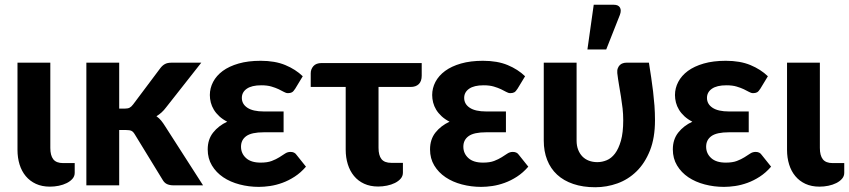

<svg xmlns="http://www.w3.org/2000/svg" viewBox="-20 -779 3568 807"><path d="M53.5 -515.5H191.5V-157Q191.5 -125.5 204 -109.5Q216.5 -93.5 245.5 -93.5H294V-52.5Q294 -38.5 284.8 -27.8Q275.5 -17 260.5 -9.5Q245.5 -2 227 1.8Q208.5 5.5 190 5.5Q156.5 5.5 131 -6.2Q105.5 -18 88.2 -38.8Q71 -59.5 62.2 -87.8Q53.5 -116 53.5 -149Z M343 0ZM481 -515.5V-322.5H504Q517 -322.5 524.5 -326.2Q532 -330 539.5 -340L653.5 -492Q662 -503.5 672.8 -509.5Q683.5 -515.5 700 -515.5H826L678 -327.5Q660.5 -304 637.5 -290.5Q649 -282.5 657.5 -272Q666 -261.5 674 -248.5L833.5 0H709.5Q693.5 0 682 -5.2Q670.5 -10.5 663 -24L547 -213.5Q540 -225.5 532.5 -229Q525 -232.5 510 -232.5H481V0H343V-515.5Z M1221 -406.5Q1213.5 -394.5 1207 -391Q1200.5 -387.5 1190.5 -387.5Q1182 -387.5 1173 -392.8Q1164 -398 1151.2 -404Q1138.5 -410 1121 -415.2Q1103.5 -420.5 1078 -420.5Q1038 -420.5 1017.2 -406Q996.5 -391.5 996.5 -367.5Q996.5 -341.5 1020 -326Q1043.5 -310.5 1089 -310.5H1172V-223H1089Q1037.5 -223 1015.2 -207Q993 -191 993 -162.5Q993 -134 1014 -114.8Q1035 -95.5 1075.5 -95.5Q1104 -95.5 1122.2 -102.5Q1140.5 -109.5 1154 -118Q1167.5 -126.5 1178 -133.5Q1188.5 -140.5 1201 -140.5Q1218 -140.5 1226 -128.5L1266 -78.5Q1244 -53 1218.5 -36.5Q1193 -20 1166.8 -10.5Q1140.5 -1 1115 2.8Q1089.5 6.5 1068 6.5Q1026 6.5 987 -3.8Q948 -14 918.2 -34Q888.5 -54 870.8 -83.5Q853 -113 853 -151Q853 -193 875.8 -221.8Q898.5 -250.5 935 -267.5Q915.5 -277.5 901.5 -290.5Q887.5 -303.5 878.8 -318Q870 -332.5 866 -348.2Q862 -364 862 -379.5Q862 -408.5 875.8 -434.8Q889.5 -461 916.2 -480.8Q943 -500.5 983 -512Q1023 -523.5 1075.5 -523.5Q1136 -523.5 1179.2 -505.5Q1222.5 -487.5 1252.5 -458.5Z M1286 -471Q1286 -488 1297.2 -501Q1308.5 -514 1332 -514H1752.5V-461Q1752.5 -437.5 1740.2 -425.5Q1728 -413.5 1705.5 -413.5H1571V-157.5Q1571 -126 1583.5 -110.2Q1596 -94.5 1625 -94.5H1673.5V-53.5Q1673.5 -39 1664.2 -28.2Q1655 -17.5 1640 -10Q1625 -2.5 1606.5 1.2Q1588 5 1569.5 5Q1536 5 1510.5 -6.8Q1485 -18.5 1467.8 -39.5Q1450.5 -60.5 1441.8 -88.8Q1433 -117 1433 -150V-413.5H1286Z M2155.5 -406.5Q2148 -394.5 2141.5 -391Q2135 -387.5 2125 -387.5Q2116.5 -387.5 2107.5 -392.8Q2098.5 -398 2085.8 -404Q2073 -410 2055.5 -415.2Q2038 -420.5 2012.5 -420.5Q1972.5 -420.5 1951.8 -406Q1931 -391.5 1931 -367.5Q1931 -341.5 1954.5 -326Q1978 -310.5 2023.5 -310.5H2106.5V-223H2023.5Q1972 -223 1949.8 -207Q1927.5 -191 1927.5 -162.5Q1927.5 -134 1948.5 -114.8Q1969.5 -95.5 2010 -95.5Q2038.5 -95.5 2056.8 -102.5Q2075 -109.5 2088.5 -118Q2102 -126.5 2112.5 -133.5Q2123 -140.5 2135.5 -140.5Q2152.5 -140.5 2160.5 -128.5L2200.5 -78.5Q2178.5 -53 2153 -36.5Q2127.5 -20 2101.2 -10.5Q2075 -1 2049.5 2.8Q2024 6.5 2002.5 6.5Q1960.5 6.5 1921.5 -3.8Q1882.5 -14 1852.8 -34Q1823 -54 1805.2 -83.5Q1787.5 -113 1787.5 -151Q1787.5 -193 1810.2 -221.8Q1833 -250.5 1869.5 -267.5Q1850 -277.5 1836 -290.5Q1822 -303.5 1813.2 -318Q1804.5 -332.5 1800.5 -348.2Q1796.5 -364 1796.5 -379.5Q1796.5 -408.5 1810.2 -434.8Q1824 -461 1850.8 -480.8Q1877.5 -500.5 1917.5 -512Q1957.5 -523.5 2010 -523.5Q2070.5 -523.5 2113.8 -505.5Q2157 -487.5 2187 -458.5Z M2265.5 0ZM2403.5 -515.5V-188Q2403.5 -166.5 2410 -149.8Q2416.5 -133 2428 -121.2Q2439.5 -109.5 2455.5 -103.5Q2471.5 -97.5 2491 -97.5Q2510.5 -97.5 2530 -105.5Q2549.5 -113.5 2564.8 -133.5Q2580 -153.5 2589.8 -187.5Q2599.5 -221.5 2599.5 -273.5Q2599.5 -299 2596.8 -323.5Q2594 -348 2590 -372.5Q2586 -397 2581.8 -421.8Q2577.5 -446.5 2574.5 -472Q2573.5 -484 2576.8 -492.2Q2580 -500.5 2585.5 -505.8Q2591 -511 2598.2 -513.2Q2605.5 -515.5 2612.5 -515.5H2707.5Q2712.5 -483.5 2717 -453.8Q2721.5 -424 2725 -394.5Q2728.5 -365 2730.8 -335Q2733 -305 2733 -273.5Q2733 -199.5 2711.8 -146.2Q2690.5 -93 2655.5 -58.8Q2620.5 -24.5 2575.2 -8.2Q2530 8 2482 8Q2430 8 2389.5 -5.8Q2349 -19.5 2321.5 -45Q2294 -70.5 2279.8 -106.8Q2265.5 -143 2265.5 -188V-515.5ZM2449 -571 2475.5 -759H2560Q2579 -759 2585.8 -747.2Q2592.5 -735.5 2585.5 -716.5L2528 -571Z M3176 -406.5Q3168.5 -394.5 3162 -391Q3155.5 -387.5 3145.5 -387.5Q3137 -387.5 3128 -392.8Q3119 -398 3106.2 -404Q3093.5 -410 3076 -415.2Q3058.5 -420.5 3033 -420.5Q2993 -420.5 2972.2 -406Q2951.5 -391.5 2951.5 -367.5Q2951.5 -341.5 2975 -326Q2998.5 -310.5 3044 -310.5H3127V-223H3044Q2992.5 -223 2970.2 -207Q2948 -191 2948 -162.5Q2948 -134 2969 -114.8Q2990 -95.5 3030.5 -95.5Q3059 -95.5 3077.2 -102.5Q3095.5 -109.5 3109 -118Q3122.5 -126.5 3133 -133.5Q3143.5 -140.5 3156 -140.5Q3173 -140.5 3181 -128.5L3221 -78.5Q3199 -53 3173.5 -36.5Q3148 -20 3121.8 -10.5Q3095.5 -1 3070 2.8Q3044.5 6.5 3023 6.5Q2981 6.5 2942 -3.8Q2903 -14 2873.2 -34Q2843.5 -54 2825.8 -83.5Q2808 -113 2808 -151Q2808 -193 2830.8 -221.8Q2853.5 -250.5 2890 -267.5Q2870.5 -277.5 2856.5 -290.5Q2842.5 -303.5 2833.8 -318Q2825 -332.5 2821 -348.2Q2817 -364 2817 -379.5Q2817 -408.5 2830.8 -434.8Q2844.5 -461 2871.2 -480.8Q2898 -500.5 2938 -512Q2978 -523.5 3030.5 -523.5Q3091 -523.5 3134.2 -505.5Q3177.5 -487.5 3207.5 -458.5Z M3288 -515.5H3426V-157Q3426 -125.5 3438.5 -109.5Q3451 -93.5 3480 -93.5H3528.5V-52.5Q3528.5 -38.5 3519.2 -27.8Q3510 -17 3495 -9.5Q3480 -2 3461.5 1.8Q3443 5.5 3424.5 5.5Q3391 5.5 3365.5 -6.2Q3340 -18 3322.8 -38.8Q3305.5 -59.5 3296.8 -87.8Q3288 -116 3288 -149Z"/></svg>

Font: Lato Heavy
Style: Regular
Weight: 800
Designer: Lukasz Dziedzic
Foundry: tyPoland Lukasz Dziedzic
Version: Version 2.007; 2014-02-27